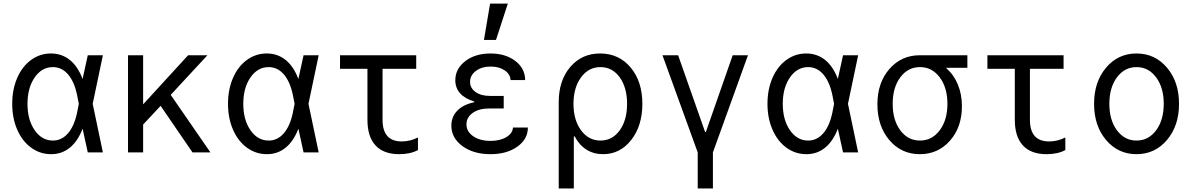

<svg xmlns="http://www.w3.org/2000/svg" viewBox="-20 -847 6636 1067"><path d="M263.2 -549.8Q323.2 -549.8 367.9 -513.9Q412.6 -478 439 -408.2L467.8 -540H551.8L495.1 -270L551.8 0H467.8L439 -131.8Q412.6 -62.5 368.2 -26.4Q323.7 9.8 264.2 9.8Q202.6 9.8 153.1 -26.4Q103.5 -62.5 75.7 -126.5Q47.9 -190.4 47.9 -270Q47.9 -350.1 75.7 -414.1Q103.5 -478 152.8 -513.9Q202.1 -549.8 263.2 -549.8ZM408.2 -220.2 418 -270 408.2 -319.8Q392.6 -394 357.7 -434.1Q322.8 -474.1 273.9 -474.1Q212.4 -474.1 172.6 -416.5Q132.8 -358.9 132.8 -270Q132.8 -181.2 172.6 -123.5Q212.4 -65.9 273.9 -65.9Q322.8 -65.9 357.7 -106Q392.6 -146 408.2 -220.2Z M691.4 0V-540H775.4V-267.1L1025.4 -540H1132.8L928.7 -319.8L1149.4 0H1049.8L872.6 -258.8L775.4 -154.8V0Z M1462.4 -549.8Q1522.5 -549.8 1567.1 -513.9Q1611.8 -478 1638.2 -408.2L1667 -540H1751L1694.3 -270L1751 0H1667L1638.2 -131.8Q1611.8 -62.5 1567.4 -26.4Q1522.9 9.8 1463.4 9.8Q1401.9 9.8 1352.3 -26.4Q1302.7 -62.5 1274.9 -126.5Q1247.1 -190.4 1247.1 -270Q1247.1 -350.1 1274.9 -414.1Q1302.7 -478 1352.1 -513.9Q1401.4 -549.8 1462.4 -549.8ZM1607.4 -220.2 1617.2 -270 1607.4 -319.8Q1591.8 -394 1556.9 -434.1Q1522 -474.1 1473.1 -474.1Q1411.6 -474.1 1371.8 -416.5Q1332 -358.9 1332 -270Q1332 -181.2 1371.8 -123.5Q1411.6 -65.9 1473.1 -65.9Q1522 -65.9 1556.9 -106Q1591.8 -146 1607.4 -220.2Z M2106 -181.2Q2106 -61 2212.9 -61Q2259.3 -61 2302.7 -83V-13.2Q2260.7 9.8 2198.7 9.8Q2111.8 9.8 2066.9 -38.8Q2022 -87.4 2022 -181.2V-464.8H1869.6V-540H2293V-464.8H2106Z M2817.4 -401.9Q2815.9 -434.6 2784.9 -455.8Q2753.9 -477.1 2707.5 -477.1Q2657.2 -477.1 2624.8 -452.9Q2592.3 -428.7 2592.3 -392.1Q2592.3 -357.4 2622.8 -335.7Q2653.3 -314 2702.6 -314H2779.3V-244.1H2697.3Q2641.6 -244.1 2606.9 -219.5Q2572.3 -194.8 2572.3 -155.8Q2572.3 -115.7 2609.9 -89.8Q2647.5 -64 2706.5 -64Q2758.8 -64 2793.9 -85Q2829.1 -106 2830.6 -138.2H2913.6Q2913.6 -73.7 2855 -32Q2796.4 9.8 2705.6 9.8Q2611.3 9.8 2549.8 -35.2Q2488.3 -80.1 2488.3 -148.9Q2488.3 -198.2 2521.5 -232.2Q2554.7 -266.1 2615.2 -278.8V-283.2Q2564 -298.3 2537.1 -328.4Q2510.3 -358.4 2510.3 -400.9Q2510.3 -464.8 2565.7 -507.3Q2621.1 -549.8 2705.6 -549.8Q2789.6 -549.8 2844 -508.1Q2898.4 -466.3 2898.4 -401.9ZM2802.2 -827.1 2736.3 -625H2669.4L2703.6 -827.1Z M3173.8 -88.9H3168.9V200.2H3085V-279.8Q3085 -399.4 3148.9 -474.6Q3212.9 -549.8 3314.9 -549.8Q3419.4 -549.8 3484.6 -471.9Q3549.8 -394 3549.8 -270Q3549.8 -148.4 3488 -69.3Q3426.3 9.8 3331.1 9.8Q3279.3 9.8 3239 -15.6Q3198.7 -41 3173.8 -88.9ZM3209 -417Q3167 -359.9 3167 -270Q3167 -180.2 3209 -123Q3251 -65.9 3316.9 -65.9Q3382.8 -65.9 3423.8 -122.6Q3464.8 -179.2 3464.8 -270Q3464.8 -360.8 3423.8 -417.5Q3382.8 -474.1 3316.9 -474.1Q3251 -474.1 3209 -417Z M3857.4 200.2V0L3661.6 -540H3748.5L3898.4 -113.8H3902.8L4051.8 -540H4136.7L3941.9 0V200.2Z M4460.4 -549.8Q4520.5 -549.8 4565.2 -513.9Q4609.9 -478 4636.2 -408.2L4665 -540H4749L4692.4 -270L4749 0H4665L4636.2 -131.8Q4609.9 -62.5 4565.4 -26.4Q4521 9.8 4461.4 9.8Q4399.9 9.8 4350.3 -26.4Q4300.8 -62.5 4272.9 -126.5Q4245.1 -190.4 4245.1 -270Q4245.1 -350.1 4272.9 -414.1Q4300.8 -478 4350.1 -513.9Q4399.4 -549.8 4460.4 -549.8ZM4605.5 -220.2 4615.2 -270 4605.5 -319.8Q4589.8 -394 4554.9 -434.1Q4520 -474.1 4471.2 -474.1Q4409.7 -474.1 4369.9 -416.5Q4330.1 -358.9 4330.1 -270Q4330.1 -181.2 4369.9 -123.5Q4409.7 -65.9 4471.2 -65.9Q4520 -65.9 4554.9 -106Q4589.8 -146 4605.5 -220.2Z M5092.8 -65.9Q5159.7 -65.9 5202.4 -123Q5245.1 -180.2 5245.1 -270Q5245.1 -359.9 5202.4 -417Q5159.7 -474.1 5092.8 -474.1Q5025.4 -474.1 4983.2 -417.2Q4940.9 -360.4 4940.9 -270Q4940.9 -179.7 4983.2 -122.8Q5025.4 -65.9 5092.8 -65.9ZM5091.8 9.8Q4988.8 9.8 4922.4 -68.4Q4856 -146.5 4856 -267.1Q4856 -387.2 4922.6 -463.6Q4989.3 -540 5091.8 -540H5356V-470.2H5239.7V-466.8Q5280.8 -431.6 5303.2 -377Q5325.7 -322.3 5325.7 -256.8Q5325.7 -140.6 5259.5 -65.4Q5193.4 9.8 5091.8 9.8Z M5703.6 -181.2Q5703.6 -61 5810.5 -61Q5856.9 -61 5900.4 -83V-13.2Q5858.4 9.8 5796.4 9.8Q5709.5 9.8 5664.6 -38.8Q5619.6 -87.4 5619.6 -181.2V-464.8H5467.3V-540H5890.6V-464.8H5703.6Z M6465.3 -69.1Q6398.4 9.8 6295.9 9.8Q6193.4 9.8 6126.7 -69.1Q6060.1 -147.9 6060.1 -270Q6060.1 -392.1 6126.7 -470.9Q6193.4 -549.8 6295.9 -549.8Q6398.4 -549.8 6465.3 -470.9Q6532.2 -392.1 6532.2 -270Q6532.2 -147.9 6465.3 -69.1ZM6295.9 -65.9Q6362.8 -65.9 6405 -123Q6447.3 -180.2 6447.3 -270Q6447.3 -359.9 6405 -417Q6362.8 -474.1 6295.9 -474.1Q6229.5 -474.1 6187.3 -417.2Q6145 -360.4 6145 -270Q6145 -179.7 6187.3 -122.8Q6229.5 -65.9 6295.9 -65.9Z"/></svg>

Font: CommitMono
Style: Regular
Weight: 400
Monospace: yes
Designer: Eigil Nikolajsen
Foundry: Eigil Nikolajsen
Version: Version 1.143